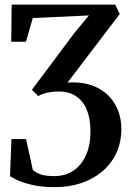

<svg xmlns="http://www.w3.org/2000/svg" viewBox="-20 -556 557 814"><path d="M213.5 237.5Q162 237.5 124 229.5Q86 221.5 61 210.8Q36 200 22.5 191L28.5 33.5H90.5L119 164Q132.5 177 154.5 184Q176.5 191 211.5 190.5Q257.5 190.5 291.8 167.2Q326 144 344.8 101.5Q363.5 59 363.5 1.5Q363.5 -38 355 -69.2Q346.5 -100.5 329.8 -122.5Q313 -144.5 288.2 -156.2Q263.5 -168 230.5 -168Q202.5 -168 180 -163Q157.5 -158 142 -148.5L115.5 -175.5L294.5 -415L357 -490.5L119 -479.5L90 -379H27.5L29.5 -536.5H468.5L487.5 -496.5L266.5 -206Q340 -210.5 391 -185Q442 -159.5 468.2 -113.2Q494.5 -67 494.5 -9.5Q494.5 47.5 473 93.2Q451.5 139 413 171.2Q374.5 203.5 323.5 220.5Q272.5 237.5 213.5 237.5Z"/></svg>

Font: Merriweather 60pt SemiBold
Style: Regular
Weight: 600
Version: Version 2.100